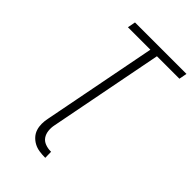

<svg xmlns="http://www.w3.org/2000/svg" viewBox="-263 -762 1076 1076"><g transform="rotate(45 275.0 -224.0)"><path d="M315 222Q292 222 270 218.5Q248 215 229.5 205Q211 195 197 179.5Q183 164 176.5 144Q170 124 170 101.5Q170 79 175 56L307 -623H129L138 -670H546L537 -623H359L227 56Q222 79 224.5 102Q227 125 238.5 142Q250 159 271 167Q292 175 315 175H318L319 222Z"/></g></svg>

Font: Lode Dark Term
Style: Italic
Weight: 400
Italic angle: -11°
Monospace: yes
Designer: Belleve Invis
Foundry: Belleve Invis
Version: Version 29.2.0